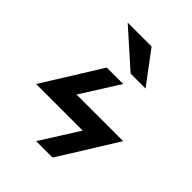

<svg xmlns="http://www.w3.org/2000/svg" viewBox="-203 -803 905 905"><g transform="rotate(45 250.0 -350.0)"><path d="M290 -540Q323.2 -540 389.6 -540Q349.6 -593.8 269.5 -700.2Q216.8 -700.2 110.4 -700.2Q169.9 -646.5 290 -540ZM190.4 -480.5Q144.5 -407.2 9.8 -190.4Q87.9 -190.4 320.3 -190.4Q290 -142.6 200.2 0Q227.5 0 309.6 0Q355.5 -72.3 490.2 -290Q412.1 -290 179.7 -290Q210 -337.9 299.8 -480.5Q272.5 -480.5 190.4 -480.5Z"/></g></svg>

Font: Alibu-Mazigh Belkasim 1
Style: Bold
Weight: 400
Designer: Mazigh Moubarik Belkasim
Version: Version 1.0